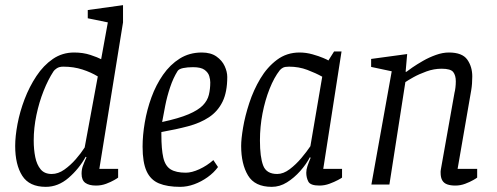

<svg xmlns="http://www.w3.org/2000/svg" viewBox="-20 -717 1930 746"><path d="M158 9Q94 9 66.5 -34Q39 -77 39 -150Q39 -187 48 -235Q57 -283 75.5 -331.5Q94 -380 121.5 -421.5Q149 -463 185.5 -488Q222 -513 268 -513Q303 -513 331.5 -503.5Q360 -494 373 -487L399 -630L321 -646V-678L458 -697V-630L366 -61H439V-27Q437 -25 424 -17.5Q411 -10 392.5 -3Q374 4 353 4Q326 4 311.5 -6.5Q297 -17 297 -42Q297 -58 301.5 -71Q306 -84 316 -106L313 -108Q287 -61 246.5 -26Q206 9 158 9ZM181 -41Q206 -41 230 -58Q254 -75 274.5 -98.5Q295 -122 309 -144L360 -420Q334 -436 300 -447Q266 -458 226 -458Q210 -458 200.5 -451.5Q191 -445 188 -440Q167 -408 149.5 -364Q132 -320 121.5 -270Q111 -220 111 -171Q111 -136 117 -106.5Q123 -77 138 -59Q153 -41 181 -41Z M680 9Q630 9 597.5 -4.5Q565 -18 549.5 -52Q534 -86 534 -147Q534 -191 542.5 -241Q551 -291 568.5 -339Q586 -387 613.5 -426.5Q641 -466 678.5 -489.5Q716 -513 764 -513Q799 -513 821 -497.5Q843 -482 853 -460Q863 -438 863 -418Q863 -359 844.5 -321.5Q826 -284 792 -261.5Q758 -239 711 -226.5Q664 -214 607 -204V-195Q607 -137 614.5 -104.5Q622 -72 643 -59Q664 -46 702 -46Q725 -46 754.5 -59.5Q784 -73 809 -95L827 -68Q811 -46 786.5 -28.5Q762 -11 734.5 -1Q707 9 680 9ZM610 -243Q675 -257 712.5 -273Q750 -289 768 -307.5Q786 -326 791.5 -348.5Q797 -371 797 -397Q797 -408 793 -421.5Q789 -435 775 -445.5Q761 -456 730 -456Q708 -456 691.5 -452.5Q675 -449 670 -441Q653 -414 641 -378Q629 -342 622 -306.5Q615 -271 610 -243Z M1036 9Q970 9 943.5 -35.5Q917 -80 917 -150Q917 -177 924.5 -221.5Q932 -266 948.5 -316.5Q965 -367 991.5 -411.5Q1018 -456 1056 -484.5Q1094 -513 1144 -513Q1169 -513 1194 -506Q1219 -499 1236.5 -491.5Q1254 -484 1256 -482L1278 -517H1307L1236 -61H1309V-27Q1307 -25 1293 -17.5Q1279 -10 1260 -3Q1241 4 1221 4Q1186 4 1178 -11.5Q1170 -27 1170 -46Q1170 -58 1174.5 -71.5Q1179 -85 1187 -104L1184 -106Q1170 -79 1146.5 -52.5Q1123 -26 1095 -8.5Q1067 9 1036 9ZM1057 -41Q1081 -41 1105.5 -59.5Q1130 -78 1151 -103Q1172 -128 1186 -149L1232 -419Q1207 -433 1174 -445.5Q1141 -458 1103 -458Q1087 -458 1079.5 -454Q1072 -450 1067 -444Q1045 -416 1027.5 -372Q1010 -328 1000 -276.5Q990 -225 990 -171Q990 -107 1002.5 -74Q1015 -41 1057 -41Z M1749 4Q1731 4 1718 -0.5Q1705 -5 1698.5 -16Q1692 -27 1692 -46Q1692 -48 1692 -51.5Q1692 -55 1693 -59L1746 -357Q1748 -364 1749.5 -376.5Q1751 -389 1751 -401Q1751 -424 1741 -437Q1731 -450 1696 -450Q1666 -450 1637 -439.5Q1608 -429 1586.5 -417Q1565 -405 1555 -398L1493 0H1423L1502 -440L1422 -457V-488L1562 -507L1556 -438H1559Q1565 -443 1582.5 -455Q1600 -467 1623.5 -480.5Q1647 -494 1673.5 -503.5Q1700 -513 1724 -513Q1776 -513 1795.5 -485.5Q1815 -458 1815 -420Q1815 -406 1814 -392.5Q1813 -379 1811 -367Q1809 -355 1807 -344L1758 -61H1834V-27Q1832 -25 1819 -17.5Q1806 -10 1787.5 -3Q1769 4 1749 4Z"/></svg>

Font: Faustina Light
Style: Italic
Weight: 300
Italic angle: -8°
Designer: Alfonso Garcia
Foundry: http://www.omnibus-type.com
Version: Version 1.200